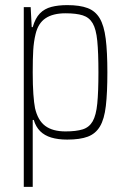

<svg xmlns="http://www.w3.org/2000/svg" viewBox="-20 -538 495 751"><path d="M73 193V-510H100L104 -432H108Q118 -467 136 -485.5Q154 -504 181 -511Q208 -518 243 -518Q292 -518 322.5 -506.5Q353 -495 370 -466.5Q387 -438 393.5 -386.5Q400 -335 400 -255Q400 -175 394 -123.5Q388 -72 371 -43.5Q354 -15 323.5 -3.5Q293 8 243 8Q207 8 180.5 0Q154 -8 137 -25Q120 -42 112 -69H108V193ZM236 -24Q278 -24 303.5 -32Q329 -40 342.5 -63.5Q356 -87 360.5 -133Q365 -179 365 -255Q365 -332 360.5 -378Q356 -424 342.5 -447Q329 -470 303.5 -478Q278 -486 236 -486Q187 -486 158 -466.5Q129 -447 119 -404Q112 -375 110 -341.5Q108 -308 108 -255Q108 -205 110.5 -170Q113 -135 117 -115Q128 -67 157 -45.5Q186 -24 236 -24Z"/></svg>

Font: Saira Thin Condensed
Style: Regular
Weight: 100
Width: 3
Version: Version 1.101